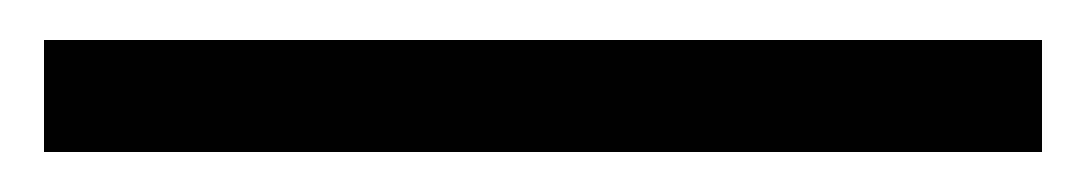

<svg xmlns="http://www.w3.org/2000/svg" viewBox="-20 64 541 96"><path d="M2 140V84H501V140Z"/></svg>

Font: Yomogi
Style: Regular
Weight: 400
Designer: satsuyako
Foundry: satsuyako
Version: Version 3.100